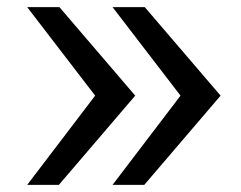

<svg xmlns="http://www.w3.org/2000/svg" viewBox="-20 -518 675 538"><path d="M384.3 0H295.4L485.8 -250L295.4 -498H385.7L598.1 -250ZM145 0H56.2L246.6 -250L56.2 -498H146.5L358.9 -250Z"/></svg>

Font: Andika LitF DSA DSG
Style: Regular
Weight: 400
Designer: Victor Gaultney, Annie Olsen, Julie Remington, Don Collingsworth, Eric Hays, Becca Hirsbrunner
Foundry: SIL International
Version: Version 6.200 ; LitF DSA DSG; ttfautohint (v1.8.3.10-c5d8)